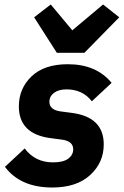

<svg xmlns="http://www.w3.org/2000/svg" viewBox="-20 -823 551 855"><path d="M356 -588H233L132 -746L206 -803L302 -688L439 -803L511 -746ZM213 12Q71 12 2 -80L90 -162Q136 -100 216 -100Q262 -100 284 -116.5Q306 -133 306 -158Q306 -194 257 -201L204 -208Q64 -227 64 -349Q64 -429 120.5 -483Q177 -537 282 -537Q409 -537 477 -454L389 -372Q348 -425 276 -425Q241 -425 220.5 -409.5Q200 -394 200 -370Q200 -334 249 -327L302 -320Q442 -301 442 -180Q442 -99 381.5 -43.5Q321 12 213 12Z"/></svg>

Font: Aneliza
Style: Bold Italic
Weight: 700
Italic angle: -11.31°
Designer: Mike Abbink, Paul van der Laan, Pieter van Rosmalen
Foundry: Bold Monday
Version: Version 3.0